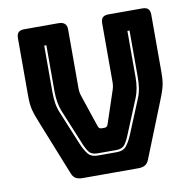

<svg xmlns="http://www.w3.org/2000/svg" viewBox="-80 -801 890 882"><g transform="rotate(-10 365.0 -360.0)"><path d="M495 0H235Q216 0 203.5 -7Q191 -14 184 -33L86 -278Q77 -300 71 -316.5Q65 -333 61 -348Q57 -363 55.5 -379.5Q54 -396 54 -420V-684Q54 -703 62.5 -711.5Q71 -720 90 -720H249Q268 -720 278 -711.5Q288 -703 288 -684V-408Q288 -398 290 -388Q292 -378 296 -367L343 -227Q346 -217 350 -213.5Q354 -210 362 -210H373Q381 -210 385 -213.5Q389 -217 392 -227L439 -368Q443 -379 445 -389Q447 -399 447 -409V-684Q447 -703 455.5 -711.5Q464 -720 483 -720H640Q659 -720 667.5 -711.5Q676 -703 676 -684V-420Q676 -396 674.5 -379.5Q673 -363 669 -348Q665 -333 659 -316.5Q653 -300 644 -278L546 -33Q539 -14 526.5 -7Q514 0 495 0ZM167 -630V-414Q167 -386 170.5 -362.5Q174 -339 183 -317L249 -157Q261 -128 276 -109Q291 -90 322 -90H410Q441 -90 456 -109Q471 -128 483 -157L549 -317Q558 -339 561.5 -362.5Q565 -386 565 -414V-630H555V-414Q555 -388 551 -364.5Q547 -341 539 -321L473 -161Q463 -135 450.5 -117.5Q438 -100 410 -100H322Q294 -100 281.5 -117.5Q269 -135 259 -161L193 -321Q185 -341 181 -364.5Q177 -388 177 -414V-630Z"/></g></svg>

Font: Bungee Inline
Style: Regular
Weight: 400
Version: Version 1.000;PS 1.0;hotconv 1.0.72;makeotf.lib2.5.5900